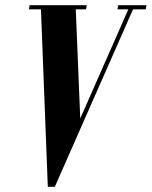

<svg xmlns="http://www.w3.org/2000/svg" viewBox="-20 -719 584 739"><path d="M290 -235 271 -699H137L164 0H188ZM191 0 499 -699H481L173 0ZM139 -683 138 -699H94L91 -683ZM311 -683 314 -699H267L264 -683ZM478 -683 481 -699H435L432 -683ZM541 -683 544 -699H499L483 -683Z"/></svg>

Font: Emberly Black
Style: Italic
Weight: 900
Italic angle: -12°
Designer: Rajesh Rajput
Foundry: Rajesh Rajput
Version: Version 1.000